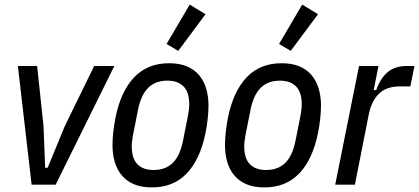

<svg xmlns="http://www.w3.org/2000/svg" viewBox="-20 -806 1829 838"><path d="M118 0 58 -518H142L170 -256L177 -74H188L263 -256L391 -518H479L223 0Z M643 12Q598 12 565.5 -1.5Q533 -15 512 -40Q491 -65 481 -98.5Q471 -132 471 -173Q471 -199 474.5 -231Q478 -263 484 -292Q507 -407 565.5 -468.5Q624 -530 718 -530Q763 -530 795.5 -516.5Q828 -503 849 -478Q870 -453 880 -419Q890 -385 890 -345Q890 -319 886.5 -287Q883 -255 877 -226Q854 -111 795.5 -49.5Q737 12 643 12ZM650 -64Q703 -64 734.5 -95.5Q766 -127 779 -193L801 -304Q803 -316 804.5 -328Q806 -340 806 -350Q806 -404 781 -429Q756 -454 711 -454Q658 -454 626.5 -422.5Q595 -391 582 -325L560 -214Q558 -202 556.5 -190Q555 -178 555 -168Q555 -114 580 -89Q605 -64 650 -64ZM758 -584 707 -614 808 -786 877 -744Z M1134 12Q1089 12 1056.5 -1.5Q1024 -15 1003 -40Q982 -65 972 -98.5Q962 -132 962 -173Q962 -199 965.5 -231Q969 -263 975 -292Q998 -407 1056.5 -468.5Q1115 -530 1209 -530Q1254 -530 1286.5 -516.5Q1319 -503 1340 -478Q1361 -453 1371 -419Q1381 -385 1381 -345Q1381 -319 1377.5 -287Q1374 -255 1368 -226Q1345 -111 1286.5 -49.5Q1228 12 1134 12ZM1141 -64Q1194 -64 1225.5 -95.5Q1257 -127 1270 -193L1292 -304Q1294 -316 1295.5 -328Q1297 -340 1297 -350Q1297 -404 1272 -429Q1247 -454 1202 -454Q1149 -454 1117.5 -422.5Q1086 -391 1073 -325L1051 -214Q1049 -202 1047.5 -190Q1046 -178 1046 -168Q1046 -114 1071 -89Q1096 -64 1141 -64ZM1249 -584 1198 -614 1299 -786 1368 -744Z M1443 0 1547 -518H1632L1611 -413H1622Q1641 -466 1673 -492Q1705 -518 1756 -518H1789L1771 -429H1726Q1667 -429 1634 -397Q1601 -365 1589 -304L1529 0Z"/></svg>

Font: IBM Plex Sans Condensed Text
Style: Italic
Weight: 450
Width: 3
Italic angle: -11°
Designer: Mike Abbink, Paul van der Laan, Pieter van Rosmalen
Foundry: Bold Monday
Version: Version 1.1